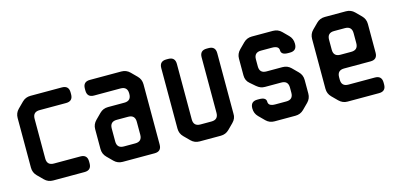

<svg xmlns="http://www.w3.org/2000/svg" viewBox="-52 -778 2244 1080"><g transform="rotate(-15 1070.0 -238.0)"><path d="M103 -12Q123 8 152 8H335Q375 8 375 -32V-43Q375 -83 335 -83H181Q141 -83 141 -123V-354Q141 -394 181 -394H335Q375 -394 375 -434V-445Q375 -485 335 -485H152Q123 -485 103 -465L70 -432Q50 -412 50 -383V-94Q50 -65 70 -45Z M508 -12Q528 8 557 8H743Q783 8 783 -32V-383Q783 -412 763 -432L730 -465Q710 -485 681 -485H498Q458 -485 458 -445V-434Q458 -394 498 -394H652Q692 -394 692 -354V-351Q692 -311 652 -311H557Q528 -311 508 -291L476 -259Q455 -238 455 -210V-94Q455 -65 475 -45ZM546 -114V-189Q546 -229 586 -229H652Q692 -229 692 -189V-114Q692 -74 652 -74H586Q546 -74 546 -114Z M956 -11Q976 9 1005 9H1128Q1157 9 1177 -11L1209 -43Q1231 -65 1229 -93V-445Q1229 -485 1189 -485H1178Q1138 -485 1138 -445V-122Q1138 -82 1098 -82H1034Q994 -82 994 -122V-445Q994 -485 954 -485H943Q903 -485 903 -445V-93Q903 -64 923 -44Z M1392 -11Q1412 9 1441 9H1563Q1592 9 1612 -11L1645 -44Q1665 -64 1665 -93V-172Q1665 -201 1645 -221L1612 -254Q1592 -274 1563 -274H1470Q1430 -274 1430 -314V-355Q1430 -395 1470 -395H1534Q1574 -395 1574 -369Q1574 -342 1614 -342H1625Q1665 -342 1665 -382V-384Q1665 -413 1645 -433L1613 -465Q1593 -485 1563 -485H1441Q1412 -485 1392 -465L1360 -433Q1339 -412 1339 -384V-286Q1339 -255 1361 -237L1391 -211Q1403 -201 1414 -196.5Q1425 -192 1440 -192H1534Q1574 -192 1574 -152V-122Q1574 -82 1534 -82H1470Q1430 -82 1430 -108Q1430 -134 1390 -134H1379Q1339 -134 1339 -94V-93Q1339 -64 1359 -44Z M1817 -13Q1838 8 1866 8H2050Q2090 8 2090 -32V-43Q2090 -83 2050 -83H1896Q1856 -83 1856 -123V-137Q1856 -177 1896 -177H2050Q2090 -177 2090 -217V-384Q2090 -413 2070 -433L2038 -465Q2018 -485 1989 -485H1866Q1837 -485 1817 -465L1785 -433Q1765 -413 1765 -384V-94Q1765 -65 1785 -45ZM1856 -297V-355Q1856 -395 1896 -395H1959Q1999 -395 1999 -355V-297Q1999 -257 1959 -257H1896Q1856 -257 1856 -297Z"/></g></svg>

Font: WDXL Lubrifont JP N
Style: Regular
Weight: 400
Designer: [WDXL Lubrifont] Copyright 2020-2022 (c) NightFurySL2001, Skr-ZERO; [ZCOOL QingKe HuangYou] Copyright 2018-2022 (c) The 
Version: Version 2.001;hotconv 1.1.1;makeotfexe 2.6.0